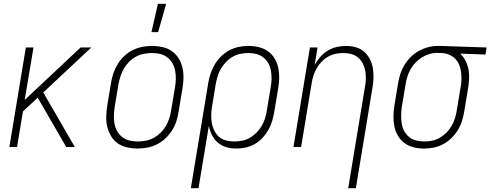

<svg xmlns="http://www.w3.org/2000/svg" viewBox="-20 -768 2562 1003"><path d="M326 0 177 -258 100 -186 69 0H29L115 -520H155L109 -246L401 -520H457L206 -285L371 0Z M699 8Q671 8 644 2Q617 -4 595.5 -19Q574 -34 560.5 -56.5Q547 -79 540.5 -105Q534 -131 535 -159Q536 -187 540 -215L560 -335Q564 -361 572.5 -386Q581 -411 595 -433.5Q609 -456 629 -475Q649 -494 673 -506Q697 -518 723 -523Q749 -528 774 -528Q802 -528 829 -522Q856 -516 877.5 -501Q899 -486 913 -463.5Q927 -441 933 -415Q939 -389 938.5 -361Q938 -333 933 -305L913 -185Q909 -159 901 -134Q893 -109 878.5 -86.5Q864 -64 844 -45Q824 -26 800 -14Q776 -2 750 3Q724 8 699 8ZM700 -29Q720 -29 741.5 -33Q763 -37 782.5 -47.5Q802 -58 818.5 -74Q835 -90 846 -109Q857 -128 864 -149Q871 -170 874 -191L894 -311Q898 -333 898.5 -355Q899 -377 895 -398Q891 -419 881 -437Q871 -455 854.5 -468Q838 -481 817.5 -486Q797 -491 774 -491Q754 -491 732.5 -487Q711 -483 691 -472.5Q671 -462 655 -446Q639 -430 628 -411Q617 -392 610 -371Q603 -350 599 -329L579 -209Q576 -187 575 -165Q574 -143 578 -122Q582 -101 592 -83Q602 -65 618.5 -52Q635 -39 656 -34Q677 -29 700 -29ZM771 -600 805 -748H848L806 -600Z M977 215 1068 -335Q1072 -360 1080.5 -385Q1089 -410 1102.5 -432.5Q1116 -455 1135.5 -474Q1155 -493 1178.5 -505.5Q1202 -518 1227.5 -523Q1253 -528 1278 -528Q1306 -528 1332.5 -521.5Q1359 -515 1380 -500Q1401 -485 1414.5 -462.5Q1428 -440 1433.5 -414Q1439 -388 1438.5 -360Q1438 -332 1433 -305L1413 -185Q1409 -161 1402 -137Q1395 -113 1382.5 -90.5Q1370 -68 1352 -48.5Q1334 -29 1311.5 -16Q1289 -3 1264.5 2.5Q1240 8 1216 8Q1188 8 1163 1Q1138 -6 1118.5 -22.5Q1099 -39 1087.5 -62Q1076 -85 1071 -110L1017 215ZM1204 -29Q1224 -29 1245 -33Q1266 -37 1285 -48Q1304 -59 1320 -75Q1336 -91 1347 -110Q1358 -129 1364.5 -149.5Q1371 -170 1374 -191L1394 -311Q1398 -332 1398.5 -354Q1399 -376 1395.5 -397Q1392 -418 1382.5 -436Q1373 -454 1357 -467Q1341 -480 1320.5 -485.5Q1300 -491 1278 -491Q1258 -491 1237 -487Q1216 -483 1196.5 -472Q1177 -461 1161.5 -445Q1146 -429 1134.5 -410Q1123 -391 1117 -370.5Q1111 -350 1107 -329L1088 -213Q1084 -191 1083.5 -169Q1083 -147 1086.5 -126Q1090 -105 1099.5 -86Q1109 -67 1124 -53.5Q1139 -40 1160.5 -34.5Q1182 -29 1204 -29Z M1799 215 1886 -311Q1890 -332 1891 -353.5Q1892 -375 1888.5 -396Q1885 -417 1876 -435Q1867 -453 1851.5 -466.5Q1836 -480 1816 -485.5Q1796 -491 1774 -491Q1754 -491 1734 -487Q1714 -483 1695 -472.5Q1676 -462 1660.5 -446Q1645 -430 1634.5 -411.5Q1624 -393 1617.5 -373Q1611 -353 1608 -333L1553 0H1513L1599 -520H1639L1624 -430Q1637 -452 1654 -471.5Q1671 -491 1693 -504Q1715 -517 1739 -522.5Q1763 -528 1787 -528Q1814 -528 1839 -521Q1864 -514 1882.5 -497.5Q1901 -481 1912.5 -458.5Q1924 -436 1928 -410.5Q1932 -385 1931 -358Q1930 -331 1925 -305L1839 215Z M2195 8Q2167 8 2141 1.5Q2115 -5 2094 -20Q2073 -35 2059.5 -57.5Q2046 -80 2040.5 -106Q2035 -132 2035.5 -160Q2036 -188 2040 -215L2060 -335Q2064 -360 2072 -384Q2080 -408 2094 -430.5Q2108 -453 2127 -471.5Q2146 -490 2169 -502.5Q2192 -515 2217 -521.5Q2242 -528 2266 -528H2281L2522 -520L2516 -483L2384 -488Q2401 -472 2412 -450.5Q2423 -429 2427.5 -405Q2432 -381 2430.5 -355.5Q2429 -330 2425 -305L2405 -185Q2401 -160 2393 -135Q2385 -110 2371 -87.5Q2357 -65 2337.5 -46Q2318 -27 2294.5 -14.5Q2271 -2 2245.5 3Q2220 8 2195 8ZM2196 -29Q2216 -29 2237 -33Q2258 -37 2277 -48Q2296 -59 2312 -75Q2328 -91 2339 -110Q2350 -129 2356.5 -149.5Q2363 -170 2366 -191L2386 -311Q2390 -331 2390.5 -351.5Q2391 -372 2388.5 -392Q2386 -412 2378.5 -430Q2371 -448 2357.5 -461.5Q2344 -475 2325.5 -482.5Q2307 -490 2287 -491H2275Q2272 -491 2269.5 -491.5Q2267 -492 2264 -492Q2244 -492 2224 -486Q2204 -480 2185.5 -469Q2167 -458 2151.5 -442Q2136 -426 2125.5 -407.5Q2115 -389 2108.5 -369Q2102 -349 2099 -329L2079 -209Q2076 -188 2075.5 -166Q2075 -144 2078.5 -123Q2082 -102 2091.5 -84Q2101 -66 2116.5 -53Q2132 -40 2153 -34.5Q2174 -29 2196 -29Z"/></svg>

Font: Iosevka Extralight
Style: Italic
Weight: 200
Italic angle: -9°
Monospace: yes
Designer: Belleve Invis
Foundry: Belleve Invis
Version: Version 32.5.0; ttfautohint (v1.8.4)